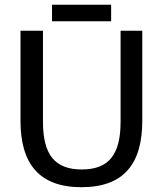

<svg xmlns="http://www.w3.org/2000/svg" viewBox="-20 -780 690 812"><path d="M450 -690V-760H200V-690ZM324.2 11.7C504.2 11.7 581.7 -87.5 581.7 -269.2V-650H490V-265C490 -125 439.2 -63.3 325.8 -63.3C212.5 -63.3 161.7 -125 161.7 -265V-650H66.7V-269.2C66.7 -87.5 145.8 11.7 324.2 11.7Z"/></svg>

Font: Familjen Grotesk
Style: Regular
Weight: 400
Designer: Anders Wikstroem, Jonas Baeckman, Matilda Gysing, Kristian Moeller
Foundry: Familjen STHLM AB
Version: Version 2.000